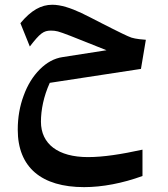

<svg xmlns="http://www.w3.org/2000/svg" viewBox="-20 -518 709 808"><path d="M573.2 -228 593.8 -350.6C572.8 -352.1 557.6 -354 548.3 -356C539.1 -357.4 528.3 -360.8 517.1 -366.2C505.9 -371.1 484.9 -381.3 454.6 -396.5L412.1 -418C374.5 -437.5 344.7 -452.6 322.3 -463.4C277.3 -484.4 235.8 -498 200.2 -498C153.3 -498 111.3 -475.1 65.9 -420.4L105.5 -322.3C148.4 -377.9 163.1 -389.2 194.3 -389.2C204.6 -389.2 214.4 -388.2 223.6 -385.7C232.9 -383.3 250.5 -377 275.9 -367.2C300.8 -357.4 351.6 -337.4 428.2 -306.6L243.7 -277.8C208 -272.5 176.3 -254.9 147.5 -226.1C118.7 -197.3 95.7 -160.2 79.6 -115.7C63 -71.3 54.7 -23.4 54.7 27.8C54.7 186.5 154.8 269.5 334 269.5C410.2 269.5 495.1 253.4 579.6 222.7V111.8C490.2 131.3 415 143.1 350.1 143.1C225.1 143.1 152.3 88.4 152.3 -5.9C152.3 -54.7 163.6 -112.8 189.5 -169.4Z"/></svg>

Font: SG Kara
Style: Regular
Weight: 400
Designer: Damoon Khanjanzadeh
Version: Version 1.000